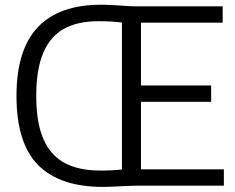

<svg xmlns="http://www.w3.org/2000/svg" viewBox="-20 -766 970 792"><path d="M903.5 -67.5V0H538.5Q522.5 0 481.5 2Q435.5 5 405 5Q226.5 5 137.2 -85.2Q48 -175.5 48 -370Q48 -561 136 -653.8Q224 -746.5 396.5 -746.5Q421.5 -746.5 446.5 -745Q471.5 -743.5 477.5 -743Q518.5 -740 535 -740H898.5V-672.5H561.5V-413.5H851V-346H561.5V-67.5ZM483 -673Q438.5 -678.5 386.5 -678.5Q299 -678.5 242.5 -646.5Q186 -614.5 157.8 -546.5Q129.5 -478.5 129.5 -370Q129.5 -260.5 159 -192.8Q188.5 -125 246.5 -93.8Q304.5 -62.5 393.5 -62.5Q447.5 -62.5 483 -67Z"/></svg>

Font: Encode Sans Semi Condensed
Style: Regular
Weight: 400
Width: 4
Designer: Multiple Designers
Foundry: Impallari Type
Version: Version 2.000